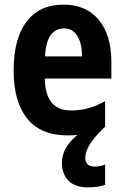

<svg xmlns="http://www.w3.org/2000/svg" viewBox="-20 -576 537 831"><path d="M349 107Q349 126 360 135.5Q371 145 388 145Q415 145 435 136V224Q419 230 400 232.5Q381 235 361 235Q305 235 276.5 206Q248 177 248 128Q248 95 265.5 64.5Q283 34 315 8Q295 10 273 10Q156 10 97.5 -63Q39 -136 39 -270Q39 -409 95 -482.5Q151 -556 255 -556Q353 -556 407.5 -490Q462 -424 462 -309V-236H174Q176 -98 287 -98Q327 -98 362 -107.5Q397 -117 435 -138V-28Q386 19 367.5 50.5Q349 82 349 107ZM257 -453Q221 -453 199.5 -424Q178 -395 175 -332H335Q335 -387 315 -420Q295 -453 257 -453Z"/></svg>

Font: Noto Sans Condensed
Style: Bold
Weight: 700
Width: 3
Designer: Monotype Design Team
Foundry: Monotype Imaging Inc.
Version: Version 2.013; ttfautohint (v1.8.4.7-5d5b)